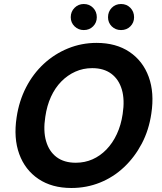

<svg xmlns="http://www.w3.org/2000/svg" viewBox="-20 -926 806 958"><path d="M336 12Q239 12 172 -33Q105 -78 76 -157.5Q47 -237 63 -341Q75 -422 110 -490Q145 -558 198.5 -607.5Q252 -657 319.5 -684.5Q387 -712 462 -712Q559 -712 626 -667Q693 -622 722 -542.5Q751 -463 735 -359Q723 -277 687.5 -209.5Q652 -142 599 -92Q546 -42 479 -15Q412 12 336 12ZM358 -114Q403 -114 441.5 -131Q480 -148 511 -180Q542 -212 563 -257Q584 -302 592 -357Q603 -428 588 -479Q573 -530 535.5 -558Q498 -586 440 -586Q395 -586 356 -568.5Q317 -551 286 -519.5Q255 -488 234.5 -443.5Q214 -399 206 -343Q195 -273 210 -221.5Q225 -170 262.5 -142Q300 -114 358 -114ZM398 -776Q371 -776 352 -794.5Q333 -813 333 -840Q333 -868 352 -887Q371 -906 398 -906Q426 -906 444.5 -887Q463 -868 463 -840Q463 -813 444.5 -794.5Q426 -776 398 -776ZM584 -776Q556 -776 537.5 -794.5Q519 -813 519 -840Q519 -868 537.5 -887Q556 -906 584 -906Q612 -906 630.5 -887Q649 -868 649 -840Q649 -813 630.5 -794.5Q612 -776 584 -776Z"/></svg>

Font: DM Sans 10pt ExtraBold
Style: Italic
Weight: 800
Italic angle: -10°
Version: Version 4.004;gftools[0.9.30]